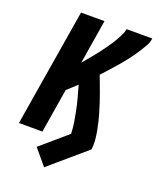

<svg xmlns="http://www.w3.org/2000/svg" viewBox="-166 -835 933 1129"><g transform="rotate(20 300.0 -270.5)"><path d="M249 194 167 96 331 -45Q330 -82 324 -119Q318 -156 310.5 -191.5Q303 -227 293.5 -262Q284 -297 274 -332Q259 -318 244 -304Q229 -290 213 -276L168 0H21L142 -735H289L244 -459Q257 -475 271 -491Q285 -507 298 -523.5Q311 -540 324 -556.5Q337 -573 349 -590Q361 -607 373 -624.5Q385 -642 395 -660Q405 -678 414.5 -696.5Q424 -715 427 -735H588Q585 -712 574 -691.5Q563 -671 550.5 -651Q538 -631 524 -611.5Q510 -592 495.5 -573Q481 -554 465.5 -536Q450 -518 434 -500Q418 -482 402 -464Q386 -446 370 -429Q380 -404 389.5 -378Q399 -352 408.5 -326.5Q418 -301 426.5 -274.5Q435 -248 443 -221.5Q451 -195 457.5 -168Q464 -141 469 -113.5Q474 -86 476.5 -57.5Q479 -29 475 0Z"/></g></svg>

Font: Iosevka Curly Heavy Extended
Style: Italic
Weight: 900
Width: 7
Italic angle: -9°
Monospace: yes
Designer: Belleve Invis
Foundry: Belleve Invis
Version: Version 11.1.0; ttfautohint (v1.8.3)